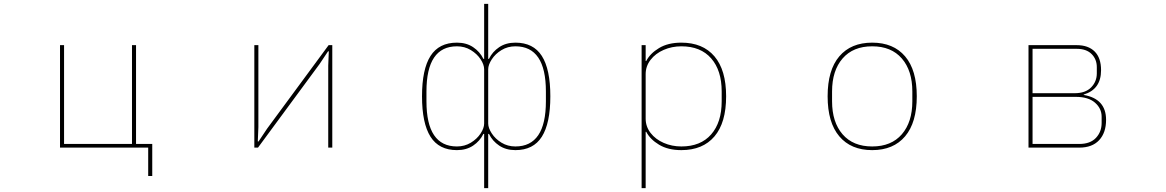

<svg xmlns="http://www.w3.org/2000/svg" viewBox="-20 -765 6040 995"><path d="M769 147H748V0H291V-531H312V-19H664V-531H685V-19H769Z M1317 0H1298V-531H1319V-106L1316 -32H1320L1364 -98L1683 -531H1702V0H1681V-425L1684 -499H1680L1636 -433Z M2489 210V-71H2485Q2467 -34 2432 -10.5Q2397 13 2348 13Q2255 13 2211 -56.5Q2167 -126 2167 -266Q2167 -406 2211 -475Q2255 -544 2348 -544Q2397 -544 2432 -520.5Q2467 -497 2485 -460H2489V-745H2510V-460H2514Q2532 -497 2567 -520.5Q2602 -544 2651 -544Q2744 -544 2788 -475Q2832 -406 2832 -266Q2832 -126 2788 -56.5Q2744 13 2651 13Q2602 13 2567 -10.5Q2532 -34 2514 -71H2510V210ZM2489 -125V-406Q2489 -430 2470.5 -458Q2452 -486 2420 -505.5Q2388 -525 2348 -525Q2190 -525 2190 -291V-240Q2190 -6 2348 -6Q2388 -6 2420 -25.5Q2452 -45 2470.5 -73Q2489 -101 2489 -125ZM2809 -240V-291Q2809 -525 2651 -525Q2611 -525 2579 -505.5Q2547 -486 2528.5 -457.5Q2510 -429 2510 -406V-125Q2510 -102 2528.5 -73.5Q2547 -45 2579 -25.5Q2611 -6 2651 -6Q2809 -6 2809 -240Z M3305 210V-531H3326V-449H3329Q3349 -488 3395.5 -516Q3442 -544 3511 -544Q3622 -544 3682.5 -473Q3743 -402 3743 -266Q3743 -129 3682.5 -58Q3622 13 3511 13Q3442 13 3395.5 -15Q3349 -43 3329 -82H3326V210ZM3720 -240V-291Q3720 -400 3665.5 -462.5Q3611 -525 3511 -525Q3462 -525 3419.5 -506.5Q3377 -488 3351.5 -455Q3326 -422 3326 -381V-150Q3326 -109 3351.5 -76Q3377 -43 3419.5 -24.5Q3462 -6 3511 -6Q3611 -6 3665.5 -68.5Q3720 -131 3720 -240Z M4269 -266Q4269 -402 4329.5 -473Q4390 -544 4500 -544Q4610 -544 4670.5 -473Q4731 -402 4731 -266Q4731 -130 4670.5 -58.5Q4610 13 4500 13Q4390 13 4329.5 -58.5Q4269 -130 4269 -266ZM4708 -240V-291Q4708 -399 4653.5 -462Q4599 -525 4500 -525Q4401 -525 4346.5 -462Q4292 -399 4292 -291V-240Q4292 -132 4346.5 -69Q4401 -6 4500 -6Q4599 -6 4653.5 -69Q4708 -132 4708 -240Z M5310 0V-531H5560Q5620 -531 5653 -498Q5686 -465 5686 -401Q5686 -302 5596 -275V-273Q5712 -253 5712 -144Q5712 -77 5676 -38.5Q5640 0 5573 0ZM5549 -282Q5605 -282 5634.5 -312Q5664 -342 5664 -385V-417Q5664 -458 5637 -485Q5610 -512 5560 -512H5331V-282ZM5573 -19Q5630 -19 5659.5 -50.5Q5689 -82 5689 -128V-160Q5689 -203 5654.5 -233Q5620 -263 5555 -263H5331V-19Z"/></svg>

Font: IBM Plex Sans JP Thin
Style: Regular
Weight: 100
Designer: Mike Abbink; Paul van der Laan; Pieter van Rosmalen; Wujin Sim; Yejin Wi; Jinhee Kim; Boomi Park; Yona Kim; Kichan Ma
Foundry: Sandoll Inc.
Version: Version 1.001